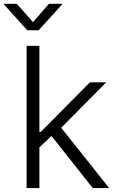

<svg xmlns="http://www.w3.org/2000/svg" viewBox="-56 -962 595 982"><path d="M140.1 -203.1V-287.6H152.8L403.8 -541H487.3L238.3 -289.6L231 -288.6ZM80.1 0V-727.5H145.5V0ZM418.5 0 199.2 -276.9 246.1 -322.3 502.4 0ZM30.3 -942.4 112.8 -848.6 194.3 -942.4H261.2V-939L141.6 -807.1H83.5L-35.6 -939V-942.4Z"/></svg>

Font: Inter 17pt Light
Style: Regular
Weight: 300
Version: Version 4.001;git-66647c0bb